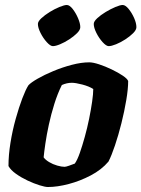

<svg xmlns="http://www.w3.org/2000/svg" viewBox="-20 -750 567 770"><path d="M172 0Q161 0 138.5 -7Q116 -14 90.5 -26Q65 -38 44 -53Q23 -68 14 -84Q14 -128 22 -177.5Q30 -227 43 -273.5Q56 -320 69.5 -355.5Q83 -391 94 -408Q104 -419 131 -434.5Q158 -450 194 -465Q230 -480 268 -490Q306 -500 338 -500Q353 -500 377.5 -492Q402 -484 428 -471.5Q454 -459 472.5 -446.5Q491 -434 494 -425Q494 -394 486.5 -349Q479 -304 467 -256Q455 -208 441 -166.5Q427 -125 415 -102Q387 -69 344 -46.5Q301 -24 255.5 -12Q210 0 172 0ZM239 -81Q244 -81 257 -85.5Q270 -90 280 -94Q290 -108 300 -136.5Q310 -165 320 -201Q330 -237 337.5 -274Q345 -311 349.5 -342.5Q354 -374 354 -393Q337 -404 310 -411Q283 -418 268 -418Q248 -418 228 -409Q211 -375 198 -333.5Q185 -292 176 -250.5Q167 -209 162 -174.5Q157 -140 155 -119Q162 -109 177 -100Q192 -91 209.5 -86Q227 -81 239 -81ZM416 -565Q406 -565 391.5 -581Q377 -597 366.5 -618Q356 -639 356 -654Q356 -664 370 -677Q384 -690 404 -702Q424 -714 443 -722Q462 -730 472 -730Q483 -730 496 -714Q509 -698 518 -677.5Q527 -657 527 -641Q527 -630 514 -617Q501 -604 482.5 -592Q464 -580 445.5 -572.5Q427 -565 416 -565ZM192 -565Q182 -565 167.5 -581Q153 -597 142.5 -618Q132 -639 132 -654Q132 -664 146 -677Q160 -690 179.5 -702Q199 -714 218.5 -722Q238 -730 248 -730Q259 -730 271.5 -714Q284 -698 293 -677Q302 -656 302 -641Q302 -630 289 -617Q276 -604 257.5 -592Q239 -580 221 -572.5Q203 -565 192 -565Z"/></svg>

Font: Texturina Black
Style: Italic
Weight: 900
Italic angle: -11°
Designer: Guillermo Torres Carreño
Foundry: Omnibus-Type
Version: Version 1.002; ttfautohint (v1.8.3)